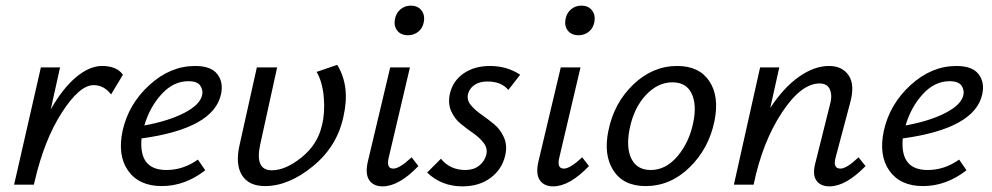

<svg xmlns="http://www.w3.org/2000/svg" viewBox="-20 -655 3517 681"><path d="M342 -421Q394 -421 416 -390L374 -320Q349 -353 312 -353Q262 -353 199.5 -256Q137 -159 103 -12L100 0H30L125 -416H193L160 -267Q202 -341 249.5 -381Q297 -421 342 -421Z M672 -421Q728 -421 750.5 -392.5Q773 -364 764 -321Q738 -199 482 -164Q472 -52 570 -52Q630 -52 682 -89L708 -51Q636 5 554 5Q473 5 434.5 -49.5Q396 -104 415 -192Q436 -286 510 -353.5Q584 -421 672 -421ZM697 -318Q701 -335 690.5 -351Q680 -367 648 -367Q595 -367 553 -321Q511 -275 492 -210Q579 -226 634.5 -255Q690 -284 697 -318Z M963 -416 903 -143Q883 -51 944 -51Q993 -51 1050 -97Q1107 -143 1122 -211Q1133 -254 1128.5 -309Q1124 -364 1103 -400L1176 -425Q1223 -349 1198 -241Q1176 -136 1090 -65.5Q1004 5 920 5Q862 5 838 -34Q814 -73 830 -142L891 -416Z M1427 -530Q1402 -530 1389 -546.5Q1376 -563 1381 -588Q1385 -609 1400.5 -622Q1416 -635 1437 -635Q1462 -635 1475 -618Q1488 -601 1483 -576Q1479 -555 1463.5 -542.5Q1448 -530 1427 -530ZM1337 6Q1305 6 1290 -15.5Q1275 -37 1284 -79L1364 -416H1434L1359 -97Q1349 -57 1375 -57Q1397 -57 1440 -97L1464 -66Q1395 6 1337 6Z M1620 6Q1546 6 1495 -43L1544 -92Q1576 -52 1631 -52Q1660 -52 1679.5 -67.5Q1699 -83 1705 -107Q1710 -129 1695.5 -148Q1681 -167 1658.5 -182.5Q1636 -198 1614 -216Q1592 -234 1580 -261.5Q1568 -289 1576 -324Q1587 -369 1625 -395Q1663 -421 1718 -421Q1778 -421 1825 -390L1783 -336Q1758 -366 1709 -366Q1680 -366 1662 -353Q1644 -340 1640 -321Q1635 -301 1649.5 -283Q1664 -265 1687 -249Q1710 -233 1732.5 -214.5Q1755 -196 1767.5 -167.5Q1780 -139 1772 -104Q1761 -55 1720.5 -24.5Q1680 6 1620 6Z M2032 -530Q2007 -530 1994 -546.5Q1981 -563 1986 -588Q1990 -609 2005.5 -622Q2021 -635 2042 -635Q2067 -635 2080 -618Q2093 -601 2088 -576Q2084 -555 2068.5 -542.5Q2053 -530 2032 -530ZM1942 6Q1910 6 1895 -15.5Q1880 -37 1889 -79L1969 -416H2039L1964 -97Q1954 -57 1980 -57Q2002 -57 2045 -97L2069 -66Q2000 6 1942 6Z M2270 5Q2191 5 2155.5 -50.5Q2120 -106 2138 -192Q2158 -290 2226.5 -355.5Q2295 -421 2382 -421Q2460 -421 2496 -367Q2532 -313 2514 -225Q2494 -128 2426 -61.5Q2358 5 2270 5ZM2288 -52Q2342 -52 2383.5 -101.5Q2425 -151 2439 -221Q2452 -284 2433 -323.5Q2414 -363 2365 -363Q2313 -363 2270.5 -317.5Q2228 -272 2213 -197Q2200 -130 2220 -91Q2240 -52 2288 -52Z M3025 -97 3050 -66Q2980 6 2922 6Q2890 6 2875.5 -15Q2861 -36 2872 -77L2923 -281Q2933 -314 2924 -336.5Q2915 -359 2887 -359Q2821 -359 2752.5 -254.5Q2684 -150 2653 0H2583L2676 -416H2744L2712 -272Q2759 -344 2813.5 -382.5Q2868 -421 2920 -421Q2968 -421 2990.5 -387Q3013 -353 2995 -289L2944 -97Q2933 -57 2961 -57Q2983 -57 3025 -97Z M3372 -421Q3428 -421 3450.5 -392.5Q3473 -364 3464 -321Q3438 -199 3182 -164Q3172 -52 3270 -52Q3330 -52 3382 -89L3408 -51Q3336 5 3254 5Q3173 5 3134.5 -49.5Q3096 -104 3115 -192Q3136 -286 3210 -353.5Q3284 -421 3372 -421ZM3397 -318Q3401 -335 3390.5 -351Q3380 -367 3348 -367Q3295 -367 3253 -321Q3211 -275 3192 -210Q3279 -226 3334.5 -255Q3390 -284 3397 -318Z"/></svg>

Font: EauTestInfant Medium
Style: Italic
Weight: 500
Italic angle: -12°
Designer: Christian Thalmann (Catharsis Fonts)
Version: Version 0.001;PS 000.001;hotconv 1.0.88;makeotf.lib2.5.64775